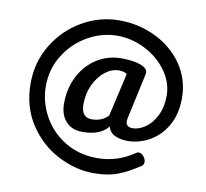

<svg xmlns="http://www.w3.org/2000/svg" viewBox="-81 -782 983 918"><g transform="rotate(10 410.0 -322.5)"><path d="M468 -516Q523 -516 559 -503.5Q595 -491 595 -469L593 -456L546 -240L544 -226Q544 -196 577 -196Q607 -196 638.5 -217.5Q670 -239 690.5 -280.5Q711 -322 711 -377Q711 -441 670.5 -497Q630 -553 565 -586Q500 -619 430 -619Q356 -619 287.5 -580.5Q219 -542 176.5 -474Q134 -406 134 -323Q134 -247 171.5 -178.5Q209 -110 277.5 -68Q346 -26 435 -26Q533 -26 615 -83Q620 -87 627 -87Q640 -87 651 -73.5Q662 -60 662 -46Q662 -33 651 -26Q594 12 546 30Q498 48 430 48Q344 48 258 4Q172 -40 116 -124.5Q60 -209 60 -323Q60 -426 111 -510.5Q162 -595 246.5 -644Q331 -693 427 -693Q521 -693 603.5 -653Q686 -613 735.5 -541Q785 -469 785 -377Q785 -302 754 -246.5Q723 -191 671.5 -161.5Q620 -132 562 -132Q532 -132 505 -143Q478 -154 468 -185Q431 -137 343 -137Q292 -137 263 -169.5Q234 -202 234 -256Q234 -329 264.5 -388.5Q295 -448 348.5 -482Q402 -516 468 -516ZM457 -237 505 -447Q488 -457 466 -457Q431 -457 399 -432Q367 -407 346.5 -364Q326 -321 326 -268Q326 -235 339.5 -219.5Q353 -204 376 -204Q427 -204 457 -237Z"/></g></svg>

Font: Marmelad for Arash.Academy
Style: Regular
Weight: 400
Designer: Manvel Shmavonyan
Foundry: Cyreal
Version: Version 1.110;Glyphs 3.2 (3202)